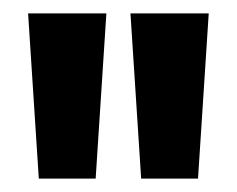

<svg xmlns="http://www.w3.org/2000/svg" viewBox="-20 -719 354 287"><path d="M38 -452 22 -699H139L123 -452ZM191 -452 175 -699H292L276 -452Z"/></svg>

Font: Bricolage Grotesque 60pt SemiBold
Style: Regular
Weight: 600
Version: Version 1.001;gftools[0.9.33.dev8+g029e19f]